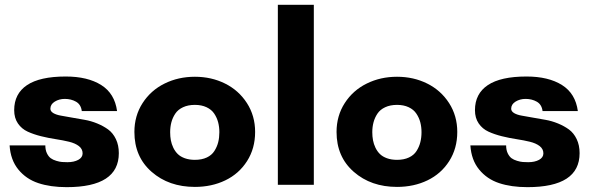

<svg xmlns="http://www.w3.org/2000/svg" viewBox="-20 -770 2465 800"><path d="M467.8 -307.1H320.8Q317.4 -334.5 296.9 -346.2Q276.4 -357.9 250 -357.9Q226.6 -357.9 208.3 -346.7Q189.9 -335.4 189.9 -316.9Q189.9 -306.2 202.1 -298.8Q214.4 -291.5 234.4 -288.1Q254.4 -284.7 280 -280Q305.7 -275.4 332.5 -270.8Q359.4 -266.1 385 -255.6Q410.6 -245.1 430.7 -230.5Q450.7 -215.8 462.9 -190.4Q475.1 -165 475.1 -131.8Q475.1 9.8 257.8 9.8Q189.9 9.8 139.4 -7.1Q88.9 -23.9 56.4 -63.7Q23.9 -103.5 20 -164.1H168.9Q168.9 -145 175.5 -131.3Q182.1 -117.7 191.4 -110.8Q200.7 -104 214.6 -99.9Q228.5 -95.7 238.5 -95Q248.5 -94.2 261.2 -94.2Q288.1 -94.2 306.2 -104Q324.2 -113.8 324.2 -130.9Q324.2 -149.4 308.6 -161.4Q293 -173.3 267.8 -179.4Q242.7 -185.5 212.2 -190.2Q181.6 -194.8 151.1 -202.4Q120.6 -210 95.5 -221.4Q70.3 -232.9 54.7 -255.6Q39.1 -278.3 39.1 -311Q39.1 -379.4 92.5 -415.3Q146 -451.2 253.9 -451.2Q345.2 -451.2 401.6 -415.8Q458 -380.4 467.8 -307.1Z M792 -104Q820.8 -104 841.6 -113.8Q862.3 -123.5 873.3 -140.9Q884.3 -158.2 889.2 -177.5Q894 -196.8 894 -219.2Q894 -241.2 888.9 -260.5Q883.8 -279.8 872.6 -296.6Q861.3 -313.5 840.6 -323.2Q819.8 -333 792 -333Q763.7 -333 742.7 -323.2Q721.7 -313.5 710.4 -296.6Q699.2 -279.8 694.1 -260.5Q689 -241.2 689 -219.2Q689 -201.2 691.9 -185.5Q694.8 -169.9 702.1 -154.5Q709.5 -139.2 720.7 -128.2Q731.9 -117.2 750.2 -110.6Q768.6 -104 792 -104ZM1043 -220.2Q1043 -151.4 1009.3 -98.6Q975.6 -45.9 918.9 -18.6Q862.3 8.8 792 8.8Q683.6 8.8 611.8 -54Q540 -116.7 540 -220.2Q540 -287.6 574.2 -340.6Q608.4 -393.6 665.8 -421.9Q723.1 -450.2 792 -450.2Q860.8 -450.2 917.7 -421.9Q974.6 -393.6 1008.8 -340.6Q1043 -287.6 1043 -220.2Z M1287.6 0H1137.7V-750H1287.6Z M1634.3 -104Q1663.1 -104 1683.8 -113.8Q1704.6 -123.5 1715.6 -140.9Q1726.6 -158.2 1731.4 -177.5Q1736.3 -196.8 1736.3 -219.2Q1736.3 -241.2 1731.2 -260.5Q1726.1 -279.8 1714.8 -296.6Q1703.6 -313.5 1682.9 -323.2Q1662.1 -333 1634.3 -333Q1606 -333 1585 -323.2Q1564 -313.5 1552.7 -296.6Q1541.5 -279.8 1536.4 -260.5Q1531.2 -241.2 1531.2 -219.2Q1531.2 -201.2 1534.2 -185.5Q1537.1 -169.9 1544.4 -154.5Q1551.8 -139.2 1563 -128.2Q1574.2 -117.2 1592.5 -110.6Q1610.8 -104 1634.3 -104ZM1885.3 -220.2Q1885.3 -151.4 1851.6 -98.6Q1817.9 -45.9 1761.2 -18.6Q1704.6 8.8 1634.3 8.8Q1525.9 8.8 1454.1 -54Q1382.3 -116.7 1382.3 -220.2Q1382.3 -287.6 1416.5 -340.6Q1450.7 -393.6 1508.1 -421.9Q1565.4 -450.2 1634.3 -450.2Q1703.1 -450.2 1760 -421.9Q1816.9 -393.6 1851.1 -340.6Q1885.3 -287.6 1885.3 -220.2Z M2387.7 -307.1H2240.7Q2237.3 -334.5 2216.8 -346.2Q2196.3 -357.9 2169.9 -357.9Q2146.5 -357.9 2128.2 -346.7Q2109.9 -335.4 2109.9 -316.9Q2109.9 -306.2 2122.1 -298.8Q2134.3 -291.5 2154.3 -288.1Q2174.3 -284.7 2200 -280Q2225.6 -275.4 2252.4 -270.8Q2279.3 -266.1 2304.9 -255.6Q2330.6 -245.1 2350.6 -230.5Q2370.6 -215.8 2382.8 -190.4Q2395 -165 2395 -131.8Q2395 9.8 2177.7 9.8Q2109.9 9.8 2059.3 -7.1Q2008.8 -23.9 1976.3 -63.7Q1943.8 -103.5 1939.9 -164.1H2088.9Q2088.9 -145 2095.5 -131.3Q2102.1 -117.7 2111.3 -110.8Q2120.6 -104 2134.5 -99.9Q2148.4 -95.7 2158.4 -95Q2168.5 -94.2 2181.2 -94.2Q2208 -94.2 2226.1 -104Q2244.1 -113.8 2244.1 -130.9Q2244.1 -149.4 2228.5 -161.4Q2212.9 -173.3 2187.7 -179.4Q2162.6 -185.5 2132.1 -190.2Q2101.6 -194.8 2071 -202.4Q2040.5 -210 2015.4 -221.4Q1990.2 -232.9 1974.6 -255.6Q1959 -278.3 1959 -311Q1959 -379.4 2012.5 -415.3Q2065.9 -451.2 2173.8 -451.2Q2265.1 -451.2 2321.5 -415.8Q2377.9 -380.4 2387.7 -307.1Z"/></svg>

Font: Glacial Indifference
Style: Bold
Weight: 700
Version: Version 1.001